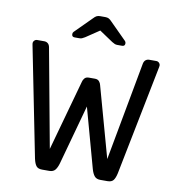

<svg xmlns="http://www.w3.org/2000/svg" viewBox="-94 -975 981 1060"><g transform="rotate(10 396.0 -445.0)"><path d="M40 0ZM557 -120 659 -673Q662 -687 670.5 -693.5Q679 -700 690 -700H730Q739 -700 745.5 -693.5Q752 -687 752 -678L751 -670L628 -52Q622 -25 612 -12.5Q602 0 579 0H539Q517 0 506 -13.5Q495 -27 488 -52L396 -386L304 -52Q297 -27 286 -13.5Q275 0 253 0H213Q190 0 180 -12.5Q170 -25 164 -52L41 -670L40 -678Q40 -687 46.5 -693.5Q53 -700 62 -700H102Q113 -700 121.5 -693.5Q130 -687 133 -673L235 -120L345 -516Q347 -526 355 -535.5Q363 -545 379 -545H413Q429 -545 437 -535.5Q445 -526 447 -516ZM448 -871 540 -779Q545 -774 545 -766Q545 -750 529 -750H503Q494 -750 488 -752.5Q482 -755 472 -761L396 -812L320 -761Q310 -755 304 -752.5Q298 -750 289 -750H263Q247 -750 247 -766Q247 -774 252 -779L344 -871Q354 -882 362 -886Q370 -890 381 -890H411Q422 -890 430 -886Q438 -882 448 -871Z"/></g></svg>

Font: Hezaedrus
Style: Regular
Weight: 400
Designer: Hubert & Fischer
Foundry: Hubert & Fischer
Version: Version 1.10;September 3, 2019;FontCreator 11.5.0.2425 64-bi